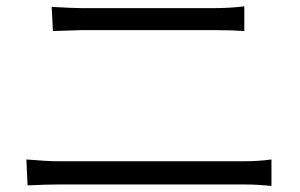

<svg xmlns="http://www.w3.org/2000/svg" viewBox="-20 -665 971 622"><path d="M69.3 -64.5C112.3 -66.4 145.5 -67.4 169.9 -67.4H772.5C804.7 -67.4 834 -65.4 859.4 -62.5V-148.4C831.1 -144.5 801.8 -142.6 770.5 -142.6H168C144.5 -142.6 110.4 -144.5 65.4 -148.4ZM151.4 -564.5C211.9 -566.4 243.2 -567.4 246.1 -567.4H676.8C712.9 -567.4 744.1 -566.4 771.5 -564.5V-644.5C740.2 -640.6 708 -638.7 674.8 -638.7H244.1C232.4 -638.7 200.2 -639.6 147.5 -642.6Z"/></svg>

Font: Gen Shin Gothic P Normal
Style: Regular
Weight: 300
Designer: [Source Han Sans]
Ryoko NISHIZUKA  (kana & ideographs); Paul D. Hunt (Latin, Greek & Cyrillic); Wenlong ZHANG  (bopomofo
Version: Version 1.002.20150607